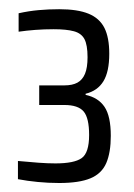

<svg xmlns="http://www.w3.org/2000/svg" viewBox="-20 -823 299 427"><path d="M111.7 -416Q87.2 -416 64.1 -418.3Q41 -420.5 19.9 -424.5V-465Q45.1 -462.6 65.8 -461.1Q86.6 -459.6 103.4 -459.6Q145.1 -459.6 161.7 -471.4Q178.2 -483.2 178.2 -522.8Q178.2 -560.5 166.1 -575Q153.9 -589.5 123.1 -589.5H67.2V-633.1H123.1Q141 -633.1 152.2 -639.2Q163.3 -645.3 169 -658.8Q174.7 -672.4 174.7 -695.8Q174.7 -723 167.8 -736.1Q160.8 -749.1 144.3 -753.5Q127.7 -758 99.4 -758Q77.8 -758 58.3 -756.5Q38.8 -755 21.4 -752.5V-793.5Q43.9 -798.5 66 -800.5Q88.1 -802.5 111.7 -802.5Q152.7 -802.5 177 -792.5Q201.3 -782.5 212.2 -761Q223 -739.5 223 -703.5Q223 -663.5 210 -642.3Q197 -621 170.4 -614.5V-612Q198.5 -606 212.5 -585.3Q226.4 -564.5 226.4 -521Q226.4 -484 216.4 -460.5Q206.3 -437 181.3 -426.5Q156.3 -416 111.7 -416Z"/></svg>

Font: Saira Thin Condensed
Style: Regular
Weight: 100
Width: 3
Version: Version 1.101